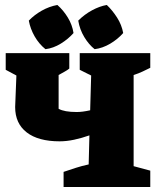

<svg xmlns="http://www.w3.org/2000/svg" viewBox="-20 -753 653 773"><path d="M211 -733Q235 -712 253 -682.5Q271 -653 276 -620Q255 -596 225 -577.5Q195 -559 163 -555Q137 -576 119.5 -606.5Q102 -637 96 -670Q118 -693 148 -710Q178 -727 211 -733ZM410 -733Q433 -711 451.5 -682Q470 -653 476 -620Q454 -595 423.5 -577Q393 -559 361 -555Q338 -573 319.5 -603.5Q301 -634 295 -670Q320 -695 350.5 -711.5Q381 -728 410 -733ZM236 0V-61Q263 -70 286 -77.5Q309 -85 337 -91L340 -208Q309 -197 278.5 -190.5Q248 -184 220 -184Q134 -184 87.5 -220Q41 -256 41 -322L46 -449L3 -472V-539H259V-477Q252 -471 241 -465Q230 -459 216 -451V-315Q239 -302 289 -302Q312 -302 343 -309L347 -449L301 -472V-539H585V-480Q571 -473 554 -465Q537 -457 518 -451V-84L585 -66V0Z"/></svg>

Font: Piazzolla SC ExtraBold
Style: Regular
Weight: 800
Designer: Juan Pablo del Peral
Foundry: Huerta Tipografica
Version: Version 1.330